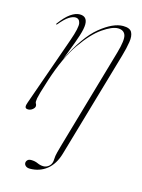

<svg xmlns="http://www.w3.org/2000/svg" viewBox="-106 -495 595 803"><g transform="rotate(15 192.0 -93.0)"><path d="M220.5 148Q206.5 196.5 175.5 220.8Q144.5 245 103 245Q91.5 245 85 239.5Q78.5 234 78.5 226.5Q78.5 219.5 83.8 214Q89 208.5 100 208.5Q115.5 208.5 128.8 214.5Q142 220.5 155 220.5Q169 220.5 180.2 210Q191.5 199.5 191.5 178.5Q191.5 167.5 196.2 149.2Q201 131 206 113.5L331 -319.5Q347.5 -377 340.5 -397.2Q333.5 -417.5 307.5 -417.5Q283 -417.5 242.5 -389.8Q202 -362 158.5 -299.5Q115 -237 81 -131.5Q69 -94.5 63.5 -75.2Q58 -56 56.5 -47.5Q55 -39 55 -33.5Q55 -27.5 57.5 -24Q60 -20.5 60 -14.5Q60 -7 51.2 0.2Q42.5 7.5 32 7.5Q20.5 7.5 19.2 0Q18 -7.5 23 -20.5L128 -318.5Q149 -378 145 -396.8Q141 -415.5 123.5 -415.5Q112.5 -415.5 97 -406Q81.5 -396.5 58 -368.5Q55 -365 53.5 -366.5Q52 -368 54.5 -371Q78.5 -403.5 99.5 -418Q120.5 -432.5 138.5 -432.5Q171 -432.5 171 -397.5Q171 -379 160.8 -347.2Q150.5 -315.5 138 -283.8Q125.5 -252 119 -233.5Q171.5 -341.5 227.2 -387Q283 -432.5 326 -432.5Q355.5 -432.5 364 -417Q372.5 -401.5 368.2 -374.2Q364 -347 354 -312.5Z"/></g></svg>

Font: Fraunces 144pt Thin
Style: Italic
Weight: 100
Italic angle: -16°
Version: Version 1.000;[b76b70a41]